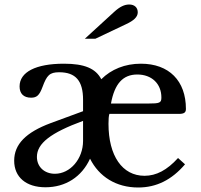

<svg xmlns="http://www.w3.org/2000/svg" viewBox="-20 -823 892 853"><path d="M802 -93 771 -121C722 -67 674 -42 622 -42C523 -42 462 -131 462 -273C462 -293 463 -308 466 -317H775C799 -317 806 -324 806 -339C806 -464 731 -540 606 -540C535 -540 474 -515 430 -471C405 -519 355 -540 264 -540C139 -540 67 -503 67 -439C67 -407 85 -389 118 -389C143 -389 155 -399 169 -437C188 -488 200 -502 243 -502C316 -502 349 -464 349 -380V-329L205 -276C95 -235 43 -182 43 -109C43 -36 96 9 182 9C271 9 343 -37 380 -118C420 -38 496 10 594 10C675 10 743 -24 802 -93ZM349 -286V-197C349 -117 292 -51 224 -51C177 -51 144 -82 144 -126C144 -186 205 -233 349 -286ZM637 -363H473C489 -451 526 -492 590 -492C654 -492 697 -451 697 -390C697 -366 690 -363 637 -363ZM404 -651 541 -716C573 -731 592 -747 592 -768C592 -790 577 -803 554 -803C533 -803 512 -793 487 -770L357 -651Z"/></svg>

Font: Libre Baskerville
Style: Regular
Weight: 400
Designer: Pablo Impallari, Rodrigo Fuenzalida
Foundry: Pablo Impallari, Rodrigo Fuenzalida
Version: Version 1.051;Glyphs 3.2.3 (3260)